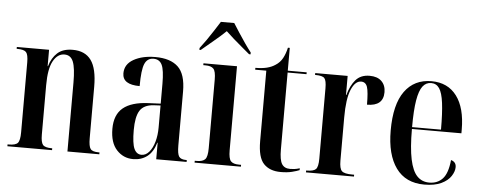

<svg xmlns="http://www.w3.org/2000/svg" viewBox="-51 -894 2580 1032"><g transform="rotate(5 1239.0 -378.0)"><path d="M17 0V-10H23Q60 -10 72 -23.5Q84 -37 84 -81V-458Q84 -500 72.5 -513Q61 -526 25 -526H21V-536H195V-448H197Q210 -493 239.5 -520Q269 -547 322 -547Q389 -547 421.5 -502Q454 -457 454 -359V-82Q454 -38 464.5 -24Q475 -10 509 -10H513V0H341V-372Q341 -450 327.5 -484Q314 -518 280 -518Q243 -518 219.5 -476Q196 -434 196 -345V-79Q196 -37 207.5 -23.5Q219 -10 255 -10H258V0Z M696 10Q643 10 607 -29Q571 -68 571 -143Q571 -219 616 -256Q661 -293 752 -297L818 -300V-407Q818 -481 804.5 -509Q791 -537 759 -537Q725 -537 711 -504Q697 -471 697 -384Q604 -384 604 -445Q604 -494 651 -520.5Q698 -547 768 -547Q849 -547 890.5 -508Q932 -469 932 -375V-85Q932 -39 942 -24.5Q952 -10 981 -10H984V0H820V-89H818Q803 -38 771.5 -14Q740 10 696 10ZM739 -17Q762 -17 780 -38Q798 -59 808 -94Q818 -129 818 -172V-290L780 -288Q727 -284 706.5 -250.5Q686 -217 686 -146Q686 -74 699 -45.5Q712 -17 739 -17Z M1027 0V-10H1038Q1070 -10 1083 -24Q1096 -38 1096 -84V-454Q1096 -499 1083 -512.5Q1070 -526 1040 -526H1028V-536H1209V-83Q1209 -37 1222 -23.5Q1235 -10 1266 -10H1277V0ZM1000 -616Q1015 -635 1033.5 -661.5Q1052 -688 1070 -716Q1088 -744 1102 -766H1174Q1188 -744 1206 -716Q1224 -688 1242.5 -661.5Q1261 -635 1276 -616V-606H1268Q1252 -620 1228 -639.5Q1204 -659 1180 -680.5Q1156 -702 1138 -719Q1108 -690 1072 -660.5Q1036 -631 1007 -606H1000Z M1492 10Q1433 10 1400.5 -24Q1368 -58 1368 -146V-526H1308V-536Q1344 -536 1370 -542.5Q1396 -549 1415 -562Q1439 -577 1452.5 -602Q1466 -627 1473 -659H1483V-536H1585V-526H1483V-111Q1483 -55 1496.5 -33Q1510 -11 1541 -11Q1552 -11 1564.5 -12.5Q1577 -14 1593 -19V-9Q1579 -3 1553.5 3.5Q1528 10 1492 10Z M1628 0V-10H1630Q1668 -10 1680.5 -23Q1693 -36 1693 -79V-459Q1693 -501 1682 -513.5Q1671 -526 1633 -526H1631V-536H1806V-433H1808Q1822 -485 1849 -516Q1876 -547 1924 -547Q1966 -547 1988.5 -525Q2011 -503 2011 -466Q2011 -391 1923 -391Q1923 -460 1914.5 -486Q1906 -512 1881 -512Q1849 -512 1828 -462.5Q1807 -413 1807 -312V-79Q1807 -36 1820.5 -23Q1834 -10 1877 -10H1887V0Z M2267 10Q2166 10 2114 -62Q2062 -134 2062 -264Q2062 -405 2113.5 -476Q2165 -547 2258 -547Q2346 -547 2394 -483Q2442 -419 2442 -302V-282H2175Q2175 -180 2188 -118.5Q2201 -57 2227 -30Q2253 -3 2293 -3Q2337 -3 2364.5 -32.5Q2392 -62 2399 -134Q2427 -126 2427 -98Q2427 -75 2410.5 -49.5Q2394 -24 2358.5 -7Q2323 10 2267 10ZM2331 -292Q2331 -382 2324 -436Q2317 -490 2301 -513.5Q2285 -537 2257 -537Q2229 -537 2211 -513.5Q2193 -490 2184 -436.5Q2175 -383 2175 -292Z"/></g></svg>

Font: Noto Serif Display ExtraCondensed SemiBold
Style: Regular
Weight: 600
Width: 2
Designer: Monotype Design Team
Foundry: Monotype Imaging Inc.
Version: Version 2.009